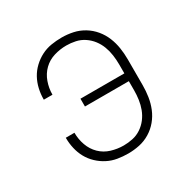

<svg xmlns="http://www.w3.org/2000/svg" viewBox="-128 -644 756 769"><g transform="rotate(-30 250.0 -260.0)"><path d="M253 8Q228 8 204 4Q180 0 158.5 -11Q137 -22 119 -39Q101 -56 89.5 -77Q78 -98 72.5 -122Q67 -146 67 -170Q67 -171 67 -171Q67 -171 67 -172H107Q107 -172 107 -171.5Q107 -171 107 -171Q107 -142 117 -114Q127 -86 147.5 -66Q168 -46 196 -37.5Q224 -29 253 -29Q274 -29 295 -33.5Q316 -38 334 -50Q352 -62 365 -79Q378 -96 385.5 -116Q393 -136 396 -157.5Q399 -179 399 -200V-242H196V-278H399V-320Q399 -341 396 -362.5Q393 -384 385.5 -404Q378 -424 365 -441Q352 -458 334 -470Q316 -482 295 -486.5Q274 -491 253 -491Q224 -491 196 -482.5Q168 -474 147.5 -454Q127 -434 117 -406Q107 -378 107 -349Q107 -349 107 -348.5Q107 -348 107 -348H67Q67 -349 67 -349Q67 -349 67 -350Q67 -374 72.5 -398Q78 -422 89.5 -443Q101 -464 119 -481Q137 -498 158.5 -509Q180 -520 204 -524Q228 -528 253 -528Q279 -528 305 -522.5Q331 -517 354 -503Q377 -489 394 -468.5Q411 -448 421 -423.5Q431 -399 435 -372.5Q439 -346 439 -320V-200Q439 -174 435 -147.5Q431 -121 421 -96.5Q411 -72 394 -51.5Q377 -31 354 -17Q331 -3 305 2.5Q279 8 253 8Z"/></g></svg>

Font: Zed Sans Extralight
Style: Regular
Weight: 200
Designer: Belleve Invis
Foundry: Belleve Invis
Version: Version 1.0.0; ttfautohint (v1.8.4)